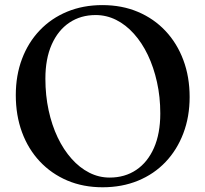

<svg xmlns="http://www.w3.org/2000/svg" viewBox="-20 -736 826 772"><path d="M391.5 -715.5Q470.5 -715.5 534.8 -688.2Q599 -661 645.5 -611.5Q692 -562 717.2 -494.5Q742.5 -427 742.5 -346Q742.5 -266.5 717.2 -200Q692 -133.5 645.8 -84.8Q599.5 -36 535 -9.5Q470.5 17 392.5 17Q314.5 17 250.5 -10.2Q186.5 -37.5 140 -87Q93.5 -136.5 68.5 -204.2Q43.5 -272 43.5 -353.5Q43.5 -433 68.5 -499.2Q93.5 -565.5 139.8 -614Q186 -662.5 250 -689Q314 -715.5 391.5 -715.5ZM624.5 -280Q624.5 -346.5 611.2 -406Q598 -465.5 574.5 -514.8Q551 -564 518.5 -600.2Q486 -636.5 447 -656Q408 -675.5 364.5 -675.5Q304.5 -675.5 259 -645Q213.5 -614.5 188 -557.2Q162.5 -500 162.5 -419.5Q162.5 -352.5 175.5 -292.5Q188.5 -232.5 212 -183.2Q235.5 -134 267.8 -97.8Q300 -61.5 338.8 -41.8Q377.5 -22 421 -22Q482 -22 527.8 -52.8Q573.5 -83.5 599 -141.2Q624.5 -199 624.5 -280Z"/></svg>

Font: Fraunces 36pt
Style: Regular
Weight: 400
Version: Version 1.000;[b76b70a41]